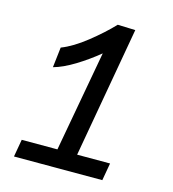

<svg xmlns="http://www.w3.org/2000/svg" viewBox="-108 -818 817 907"><g transform="rotate(15 300.0 -364.0)"><path d="M58.5 -85.5H233L322.5 -579Q271.5 -537 214.8 -502.2Q158 -467.5 112 -455L123.5 -554Q179.5 -575.5 244 -626.8Q308.5 -678 356 -728L442.5 -725L329.5 -85.5H490.5L475.5 0H43.5Z"/></g></svg>

Font: JuliaMono Medium
Style: Italic
Weight: 500
Italic angle: -9°
Monospace: yes
Designer: cormullion
Foundry: corm
Version: Version 0.054; ttfautohint (v1.8.4)